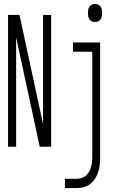

<svg xmlns="http://www.w3.org/2000/svg" viewBox="-20 -746 590 976"><path d="M21 0V-670H79L199 -114V-670H240V0H182L62 -556V0ZM463 -634Q455 -634 447 -637.5Q439 -641 434.5 -648Q430 -655 428.5 -663.5Q427 -672 427 -680Q427 -688 428.5 -696.5Q430 -705 434.5 -712Q439 -719 447 -722.5Q455 -726 463 -726Q471 -726 479 -722.5Q487 -719 491.5 -712Q496 -705 497.5 -696.5Q499 -688 499 -680Q499 -672 497.5 -663.5Q496 -655 491.5 -648Q487 -641 479 -637.5Q471 -634 463 -634ZM310 210V163H368Q381 163 393 159.5Q405 156 415 148Q425 140 431.5 129Q438 118 442 105.5Q446 93 447.5 80.5Q449 68 449 55V-483H351V-530H489V55Q489 74 487 92.5Q485 111 479 129Q473 147 463 162.5Q453 178 438 189.5Q423 201 405 205.5Q387 210 368 210Z"/></svg>

Font: Lode Dark
Style: Regular
Weight: 400
Monospace: yes
Designer: Belleve Invis
Foundry: Belleve Invis
Version: Version 29.2.0; ttfautohint (v1.8.3)